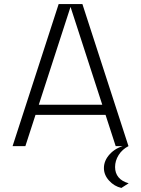

<svg xmlns="http://www.w3.org/2000/svg" viewBox="-20 -720 695 946"><path d="M157 -204H495L529 -154H123ZM269 -700H332L105 0H42ZM323 -700H386L613 0H550ZM578 206Q543 198 517.5 170Q492 142 492 108Q492 71 521 39.5Q550 8 595 -3L613 0Q582 16 564.5 44Q547 72 547 103Q547 133 564 153.5Q581 174 614 183Z"/></svg>

Font: Moderustic Light
Style: Regular
Weight: 300
Designer: Tural Alisoy
Foundry: TAFT Foundry
Version: Version 2.120